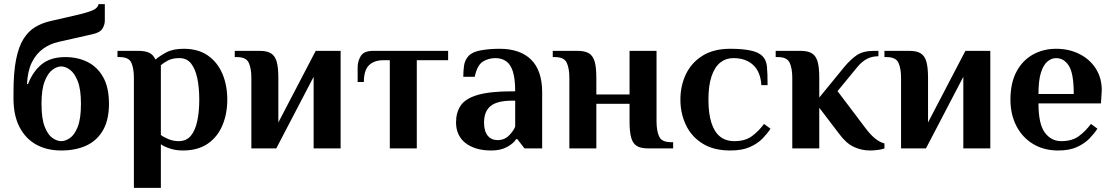

<svg xmlns="http://www.w3.org/2000/svg" viewBox="-20 -715 5360 925"><path d="M275 10Q205 10 153.5 -19Q102 -48 73.5 -104Q45 -160 45 -240V-270Q45 -366 57.5 -428.5Q70 -491 93.5 -528Q117 -565 149.5 -584.5Q182 -604 221 -613L360 -645Q402 -655 426.5 -665.5Q451 -676 455 -695H485V-615Q485 -596 473.5 -577Q462 -558 425 -550L261 -513Q221 -504 187.5 -480Q154 -456 133.5 -414.5Q113 -373 110 -310H115Q138 -370 180.5 -405Q223 -440 295 -440Q355 -440 402.5 -416Q450 -392 477.5 -342.5Q505 -293 505 -215Q505 -138 476.5 -88Q448 -38 396.5 -14Q345 10 275 10ZM275 -35Q295 -35 317 -50Q339 -65 354.5 -104Q370 -143 370 -215Q370 -285 354.5 -324Q339 -363 317 -379Q295 -395 275 -395Q255 -395 233 -379Q211 -363 195.5 -324Q180 -285 180 -215Q180 -143 195.5 -104Q211 -65 233 -50Q255 -35 275 -35Z M625 190V-340Q625 -385 613 -412.5Q601 -440 556 -440H546V-470H645Q679 -470 698.5 -461Q718 -452 729 -428Q747 -444 780 -462Q813 -480 865 -480Q935 -480 981.5 -447.5Q1028 -415 1051.5 -359.5Q1075 -304 1075 -235Q1075 -167 1051.5 -111Q1028 -55 980.5 -22.5Q933 10 860 10Q827 10 798.5 0.5Q770 -9 755 -20V190ZM840 -35Q878 -35 899.5 -61Q921 -87 930.5 -132.5Q940 -178 940 -235Q940 -293 930.5 -338Q921 -383 900.5 -409Q880 -435 845 -435Q811 -435 790 -424Q769 -413 755 -401V-65Q767 -55 791 -45Q815 -35 840 -35Z M1191 0V-340Q1191 -385 1178.5 -412.5Q1166 -440 1121 -440H1111V-470H1231Q1266 -470 1285.5 -458Q1305 -446 1313 -418Q1321 -390 1321 -340V-125L1501 -470H1621V0H1491V-345L1311 0Z M1858 0V-425H1828Q1783 -425 1758 -401Q1733 -377 1733 -320H1703V-390Q1703 -420 1718 -445Q1733 -470 1778 -470H2139V-425H1988V0Z M2347 10Q2305 10 2273.5 0Q2242 -10 2220.5 -27.5Q2199 -45 2188 -70Q2177 -95 2177 -125Q2177 -173 2199.5 -206.5Q2222 -240 2281 -257.5Q2340 -275 2447 -275H2462Q2462 -335 2451 -370Q2440 -405 2418.5 -420Q2397 -435 2367 -435Q2333 -435 2306 -418Q2279 -401 2267 -345H2212Q2212 -371 2215.5 -398Q2219 -425 2237 -445Q2255 -465 2296.5 -472.5Q2338 -480 2387 -480Q2436 -480 2474 -467Q2512 -454 2538.5 -428Q2565 -402 2578.5 -362.5Q2592 -323 2592 -270V0H2507L2472 -45H2467Q2454 -24 2423 -7Q2392 10 2347 10ZM2377 -40Q2410 -40 2432 -62Q2454 -84 2462 -105V-230H2447Q2375 -230 2343.5 -204Q2312 -178 2312 -125Q2312 -83 2329.5 -61.5Q2347 -40 2377 -40Z M2723 0V-340Q2723 -385 2710.5 -412.5Q2698 -440 2653 -440H2643V-470H2763Q2798 -470 2817.5 -458Q2837 -446 2845 -418Q2853 -390 2853 -340V-260H3013V-470H3143V-130Q3143 -85 3155.5 -57.5Q3168 -30 3213 -30H3223V0H3103Q3068 0 3048.5 -11.5Q3029 -23 3021 -51.5Q3013 -80 3013 -130V-215H2853V0Z M3498 10Q3418 10 3364.5 -23.5Q3311 -57 3284.5 -113Q3258 -169 3258 -235Q3258 -302 3284.5 -357.5Q3311 -413 3364.5 -446.5Q3418 -480 3498 -480Q3555 -480 3594.5 -472Q3634 -464 3653 -445Q3672 -426 3675 -394Q3678 -362 3678 -305H3648Q3644 -369 3608.5 -402Q3573 -435 3513 -435Q3477 -435 3450 -413.5Q3423 -392 3408 -347.5Q3393 -303 3393 -235Q3393 -169 3407 -124.5Q3421 -80 3448.5 -57.5Q3476 -35 3518 -35Q3570 -35 3602.5 -59Q3635 -83 3661 -118L3692 -95Q3678 -73 3654.5 -48.5Q3631 -24 3593.5 -7Q3556 10 3498 10Z M4172 10Q4130 10 4093 -7.5Q4056 -25 4023 -70L3927 -196V0H3797V-340Q3797 -385 3784.5 -412.5Q3772 -440 3727 -440H3717V-470H3837Q3872 -470 3891.5 -458Q3911 -446 3919 -418Q3927 -390 3927 -340V-245L4048 -393Q4079 -430 4109 -450Q4139 -470 4192 -470H4212V-444Q4182 -444 4158 -432Q4134 -420 4112 -394L4015 -276L4148 -100Q4174 -65 4197 -47Q4220 -29 4241 -24V0Q4233 4 4212 7Q4191 10 4172 10Z M4321 0V-340Q4321 -385 4308.5 -412.5Q4296 -440 4251 -440H4241V-470H4361Q4396 -470 4415.5 -458Q4435 -446 4443 -418Q4451 -390 4451 -340V-125L4631 -470H4751V0H4621V-345L4441 0Z M5078 10Q5008 10 4956 -22Q4904 -54 4876 -109.5Q4848 -165 4848 -235Q4848 -315 4877 -369.5Q4906 -424 4956 -452Q5006 -480 5068 -480Q5130 -480 5180 -455Q5230 -430 5259 -385Q5288 -340 5288 -280L5284 -217H4983Q4983 -118 5013.5 -76.5Q5044 -35 5093 -35Q5145 -35 5177.5 -59Q5210 -83 5236 -118L5267 -95Q5253 -73 5229.5 -48.5Q5206 -24 5169.5 -7Q5133 10 5078 10ZM4983 -262H5153Q5153 -361 5129.5 -398Q5106 -435 5068 -435Q5046 -435 5026.5 -419Q5007 -403 4995 -365.5Q4983 -328 4983 -262Z"/></svg>

Font: El Messiri
Style: Regular
Weight: 400
Designer: Mohamed Gaber
Foundry: Kief Type Foundry
Version: Version 2.020